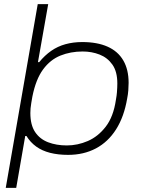

<svg xmlns="http://www.w3.org/2000/svg" viewBox="-20 -743 705 936"><path d="M8 173 164 -723H215L165 -440H171Q198 -473 229.5 -495Q261 -517 299 -527.5Q337 -538 381 -538Q454 -538 504.5 -515.5Q555 -493 581 -448.5Q607 -404 607 -339Q607 -322 605.5 -302.5Q604 -283 600 -263Q585 -174 546 -112.5Q507 -51 447.5 -19.5Q388 12 312 12Q263 12 224 2Q185 -8 156.5 -28.5Q128 -49 109 -80H103L59 173ZM306 -34Q358 -34 408 -55.5Q458 -77 495.5 -125.5Q533 -174 545 -256Q549 -278 550 -292Q551 -306 551.5 -316.5Q552 -327 552 -336Q552 -394 528 -428Q504 -462 465.5 -477Q427 -492 383 -492Q324 -492 274.5 -472Q225 -452 190 -404.5Q155 -357 138 -273Q135 -255 132.5 -241Q130 -227 129 -215Q128 -203 128 -192Q128 -134 151 -99.5Q174 -65 214.5 -49.5Q255 -34 306 -34Z"/></svg>

Font: Archivo Expanded Thin
Style: Italic
Weight: 250
Width: 7
Italic angle: -10°
Designer: Hector Gatti
Foundry: Omnibus-Type
Version: Version 2.001